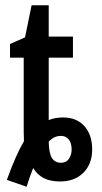

<svg xmlns="http://www.w3.org/2000/svg" viewBox="-20 -679 388 729"><path d="M6 4Q23 -43 39 -79.5Q55 -116 71 -143Q71 -152 70.5 -161Q70 -170 70 -179V-460H18V-512L75 -537L100 -659H165V-540H257V-460H165V-223Q188 -233 220 -233Q271 -233 300.5 -200Q330 -167 330 -111Q330 -57 297 -23.5Q264 10 208 10Q170 10 145.5 -3Q121 -16 106 -41Q100 -26 93.5 -8Q87 10 81 30ZM212 -61Q232 -61 242 -76.5Q252 -92 252 -111Q252 -136 241 -149.5Q230 -163 212 -163Q199 -163 187.5 -158Q176 -153 165 -141Q166 -96 177.5 -78.5Q189 -61 212 -61Z"/></svg>

Font: Noto Sans ExtraCondensed Medium
Style: Regular
Weight: 500
Width: 2
Designer: Monotype Design Team
Foundry: Monotype Imaging Inc.
Version: Version 2.013; ttfautohint (v1.8.4.7-5d5b)